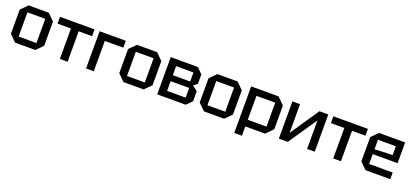

<svg xmlns="http://www.w3.org/2000/svg" viewBox="31 -1567 5799 2714"><g transform="rotate(20 2931.0 -210.0)"><path d="M50 -98V-462L148 -560H452L550 -462V-98L452 0H148ZM166 -98H434V-462H166Z M938 0V-458H1140V-560H620V-458H822V0Z M1216 0V-560H1610V-456H1332V0Z M1680 -98V-462L1778 -560H2082L2180 -462V-98L2082 0H1778ZM1796 -98H2064V-462H1796Z M2286 -560V0H2714L2796 -82V-232L2719 -293L2776 -336V-478L2694 -560ZM2401 -330V-466H2662V-330ZM2401 -94V-240H2680V-94Z M2890 -98V-462L2988 -560H3292L3390 -462V-98L3292 0H2988ZM3006 -98H3274V-462H3006Z M3496 140V-560H3908L4010 -458V-102L3908 0H3612V140ZM3894 -460H3612V-100H3894Z M4656 0H4541V-429L4250 0H4116V-560H4231V-129L4522 -560H4656Z M5050 0V-458H5252V-560H4732V-458H4934V0Z M5322 -98V-462L5420 -560H5812V-248H5438V-100H5792V0H5420ZM5438 -322 5707 -332V-464H5438Z"/></g></svg>

Font: Tektur Medium
Style: Regular
Weight: 500
Designer: Adam Jagosz
Foundry: Adam Jagosz
Version: Version 1.005;gftools[0.9.30]